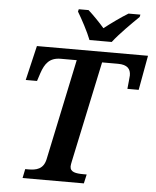

<svg xmlns="http://www.w3.org/2000/svg" viewBox="-61 -982 837 1033"><g transform="rotate(5 357.5 -465.5)"><path d="M394 -771H514C551 -819 613 -880 652 -918L655 -931H591C554 -909 499 -869 463 -841C439 -869 401 -908 375 -931H322L319 -918C342 -880 377 -815 394 -771ZM100 0H431L442 -49H425C383 -49 352 -54 352 -85C352 -91 354 -103 357 -116L472 -657H558C609 -657 627 -635 627 -600C627 -594 621 -537 620 -527H681L715 -714H115L71 -527H132L146 -570C164 -623 188 -657 249 -657H335L220 -112C208 -57 169 -49 127 -49H110Z"/></g></svg>

Font: Noto Serif SemiBold
Style: Italic
Weight: 600
Italic angle: -12°
Designer: Monotype Design Team
Foundry: Monotype Imaging Inc.
Version: Version 2.014